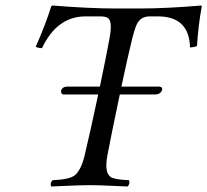

<svg xmlns="http://www.w3.org/2000/svg" viewBox="-20 -676 757 701"><path d="M379.9 -536.1Q391.6 -599.1 373.5 -610.8Q364.3 -615.7 349.1 -616.2H290Q187 -614.7 133.3 -500Q120.6 -500.5 110.4 -504.9Q147.5 -589.4 167 -652.8Q168.5 -654.8 171.4 -655.8Q308.1 -645 401.9 -645H488.3Q587.4 -645 714.4 -655.8Q715.8 -654.3 716.8 -652.8Q703.6 -582.5 699.2 -507.8Q686 -502.9 673.8 -502.9Q670.9 -614.7 559.1 -616.2H526.9Q493.7 -616.2 480 -588.4Q471.7 -570.8 462.9 -536.1Q445.8 -465.8 423.3 -359.9H562.5Q573.2 -358.4 572.3 -349.1Q567.4 -332 547.4 -331.1H417.5Q416.5 -327.6 415 -319.8Q387.7 -190.4 372.1 -108.9Q359.9 -43.9 385.7 -28.8Q401.9 -20 450.7 -18.1Q456.5 -6.3 445.8 4.9Q424.3 4.4 387.7 2.4Q338.9 0 308.1 0Q276.9 0 225.6 2.4Q187.5 4.4 167 4.9Q161.1 -6.8 171.9 -18.1Q233.9 -20.5 253.9 -36.6Q276.4 -56.2 289.1 -108.9Q309.1 -192.9 336.4 -320.8Q336.9 -322.3 337.4 -325.7Q338.4 -329.6 338.4 -331.1H211.4Q201.7 -332.5 203.1 -345.2Q207.5 -359.4 225.6 -359.9H344.7Q366.7 -464.4 379.9 -536.1Z"/></svg>

Font: Linux Libertine Display Slanted O
Style: Slanted
Weight: 400
Designer: Philipp H. Poll
Foundry: Philipp H. Poll
Version: Version 5.0.9